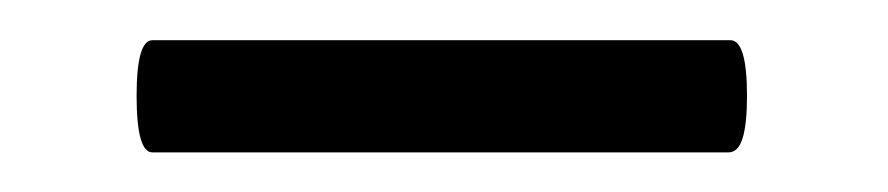

<svg xmlns="http://www.w3.org/2000/svg" viewBox="-20 -314 444 96"><path d="M48.3 -266.1Q48.3 -293.9 56.2 -293.9H345.2Q353.5 -293.9 353.5 -266.1Q353.5 -252 351.3 -244.9Q349.1 -237.8 344.2 -237.8H56.2Q48.3 -237.8 48.3 -266.1Z"/></svg>

Font: Junicode Two Beta VF
Style: Regular
Weight: 400
Designer: Peter S. Baker
Foundry: Briery Creek Software
Version: Version 1.031 beta; ttfautohint (v1.8.1.43-b0c9)